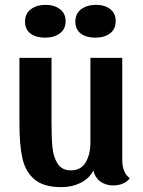

<svg xmlns="http://www.w3.org/2000/svg" viewBox="-20 -748 590 790"><path d="M514 -15Q505 -1 486.5 7Q468 15 447 15Q415 15 393 -1Q371 -17 364 -46Q346 -12 310.5 5Q275 22 233 22Q160 22 122.5 -9.5Q85 -41 72.5 -95.5Q60 -150 60 -236V-510H192V-241Q192 -179 196 -140Q200 -101 217.5 -74Q235 -47 272 -47Q313 -47 332.5 -80Q352 -113 352 -162V-510H483V-91Q483 -37 514 -15ZM250 -661Q250 -628 226 -610.5Q202 -593 165 -593Q128 -593 105.5 -610Q83 -627 83 -659Q83 -692 107 -710Q131 -728 168 -728Q204 -728 227 -710Q250 -692 250 -661ZM456 -661Q456 -628 432.5 -610.5Q409 -593 372 -593Q335 -593 312.5 -610Q290 -627 290 -659Q290 -692 314 -710Q338 -728 375 -728Q411 -728 433.5 -710.5Q456 -693 456 -661Z"/></svg>

Font: Sansita Medium
Style: Regular
Weight: 500
Designer: Pablo Cosgaya
Foundry: Omnibus-Type
Version: Version 1.006